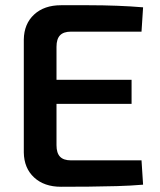

<svg xmlns="http://www.w3.org/2000/svg" viewBox="-20 -712 610 734"><path d="M213 -692Q265 -692 319.5 -692Q374 -692 427 -690Q480 -688 527 -684L521 -591H251Q223 -591 209.5 -577Q196 -563 196 -533V-157Q196 -127 209.5 -113Q223 -99 251 -99H521L527 -6Q480 -2 427 -0.5Q374 1 319.5 1.5Q265 2 213 2Q149 2 110.5 -33.5Q72 -69 71 -129V-561Q72 -621 110.5 -656.5Q149 -692 213 -692ZM89 -407H483V-315H89Z"/></svg>

Font: Exo 2 SemiBold
Style: Regular
Weight: 600
Designer: Natanael Gama
Foundry: Natanael Gama
Version: Version 2.010